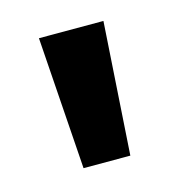

<svg xmlns="http://www.w3.org/2000/svg" viewBox="-51 -692 302 325"><g transform="rotate(-15 100.0 -530.0)"><path d="M59 -414 43 -646H156L141 -414Z"/></g></svg>

Font: Holmes&Hills Bold
Style: Bold
Weight: 500
Designer: Noopur Datye, Girish Dalvi, Yashodeep Gholap, Pallavi Karambelkar
Foundry: Ek Type
Version: ""